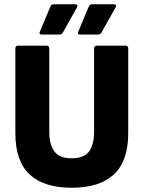

<svg xmlns="http://www.w3.org/2000/svg" viewBox="-20 -869 673 900"><path d="M316 11Q185 11 118.5 -51.5Q52 -114 52 -245V-641Q52 -655 64 -655H198Q211 -655 211 -641V-252Q211 -190 235.5 -158.5Q260 -127 316 -127Q373 -127 397 -158.5Q421 -190 421 -252V-641Q421 -655 434 -655H568Q581 -655 581 -641V-244Q581 -114 514 -51.5Q447 11 316 11ZM356 -707Q341 -707 347 -721L396 -838Q401 -849 411 -849H513Q530 -849 521 -833L456 -717Q451 -707 439 -707ZM176 -707Q161 -707 167 -721L216 -838Q220 -849 232 -849H332Q349 -849 340 -833L275 -717Q270 -707 259 -707Z"/></svg>

Font: Sofia Sans Semi Condensed Black
Style: Regular
Weight: 900
Designer: Botio Nikoltchev, Ani Petrova
Foundry: lettersoup
Version: Version 4.100; ttfautohint (v1.8.4.7-5d5b)